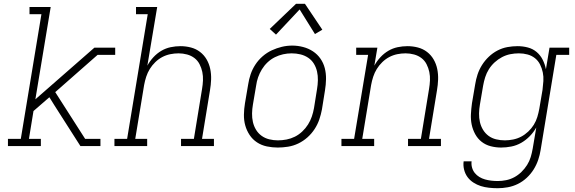

<svg xmlns="http://www.w3.org/2000/svg" viewBox="-20 -772 3040 1015"><path d="M22 0V-38H90L199 -697H136V-735H248L167 -247L479 -520H589V-482H496L272 -285L430 -38H511V0H405L269 -213L241 -258L157 -185L133 -38H196V0Z M585 0V-38H652L761 -697H699V-735H811L759 -425Q772 -449 791 -469.5Q810 -490 833 -503.5Q856 -517 882 -522.5Q908 -528 934 -528Q962 -528 989 -521Q1016 -514 1037.5 -497.5Q1059 -481 1072.5 -457.5Q1086 -434 1091.5 -407Q1097 -380 1096 -351.5Q1095 -323 1090 -294L1048 -38H1111V0H937V-38H1005L1048 -301Q1052 -324 1053 -347Q1054 -370 1049.5 -391.5Q1045 -413 1035 -432.5Q1025 -452 1008 -465Q991 -478 969 -484Q947 -490 924 -490Q902 -490 880 -485.5Q858 -481 838 -470.5Q818 -460 801 -443.5Q784 -427 772 -407.5Q760 -388 753 -366.5Q746 -345 742 -323L695 -38H758V0Z M1448 8Q1419 8 1390.5 2Q1362 -4 1338.5 -19.5Q1315 -35 1299.5 -58.5Q1284 -82 1276.5 -109Q1269 -136 1269.5 -166Q1270 -196 1275 -226L1292 -326Q1296 -353 1305 -379.5Q1314 -406 1330 -430.5Q1346 -455 1368.5 -474.5Q1391 -494 1417 -506Q1443 -518 1470 -524.5Q1497 -531 1525 -531Q1554 -531 1582.5 -523.5Q1611 -516 1634.5 -500.5Q1658 -485 1674 -462Q1690 -439 1697 -411.5Q1704 -384 1703.5 -354Q1703 -324 1698 -294L1682 -194Q1677 -167 1668 -140.5Q1659 -114 1643 -89.5Q1627 -65 1605 -45.5Q1583 -26 1557 -13.5Q1531 -1 1503 3.5Q1475 8 1448 8ZM1449 -30Q1472 -30 1495 -34.5Q1518 -39 1539 -49.5Q1560 -60 1578 -77Q1596 -94 1608.5 -114Q1621 -134 1628.5 -156Q1636 -178 1640 -201L1656 -301Q1660 -324 1660.5 -348Q1661 -372 1656 -394Q1651 -416 1639.5 -435Q1628 -454 1609.5 -466.5Q1591 -479 1568.5 -484.5Q1546 -490 1522 -490Q1499 -490 1476.5 -485Q1454 -480 1433 -469.5Q1412 -459 1394.5 -442.5Q1377 -426 1364.5 -405.5Q1352 -385 1344.5 -363.5Q1337 -342 1334 -319L1317 -219Q1313 -196 1312.5 -172.5Q1312 -149 1317 -127Q1322 -105 1333.5 -86Q1345 -67 1363 -54Q1381 -41 1403.5 -35.5Q1426 -30 1449 -30ZM1439 -589 1406 -619 1545 -752H1592L1684 -615L1645 -592L1564 -722Z M1785 0V-38H1852L1926 -482H1863V-520H1975L1959 -425Q1972 -449 1991 -469.5Q2010 -490 2033 -503.5Q2056 -517 2082 -522.5Q2108 -528 2134 -528Q2162 -528 2189 -521Q2216 -514 2237.5 -497.5Q2259 -481 2272.5 -457.5Q2286 -434 2291.5 -407Q2297 -380 2296 -351.5Q2295 -323 2290 -294L2248 -38H2311V0H2137V-38H2205L2248 -301Q2252 -324 2253 -347Q2254 -370 2249.5 -391.5Q2245 -413 2235 -432.5Q2225 -452 2208 -465Q2191 -478 2169 -484Q2147 -490 2124 -490Q2102 -490 2080 -485.5Q2058 -481 2038 -470.5Q2018 -460 2001 -443.5Q1984 -427 1972 -407.5Q1960 -388 1953 -366.5Q1946 -345 1942 -323L1895 -38H1958V0Z M2611 223Q2588 223 2565 220.5Q2542 218 2521.5 211.5Q2501 205 2482.5 193Q2464 181 2451.5 164Q2439 147 2433.5 125Q2428 103 2431 81H2473Q2471 98 2475.5 114Q2480 130 2490 142.5Q2500 155 2514 163.5Q2528 172 2544 176.5Q2560 181 2577 183Q2594 185 2611 185Q2633 185 2655.5 180.5Q2678 176 2698.5 165Q2719 154 2736.5 137Q2754 120 2766.5 100Q2779 80 2785.5 58.5Q2792 37 2796 14L2815 -98Q2801 -73 2780.5 -52Q2760 -31 2735.5 -17Q2711 -3 2683.5 2.5Q2656 8 2629 8Q2629 8 2629 8Q2629 8 2629 8Q2601 8 2574 1Q2547 -6 2526 -22.5Q2505 -39 2492 -63Q2479 -87 2473.5 -113.5Q2468 -140 2469.5 -168.5Q2471 -197 2475 -226L2492 -326Q2496 -352 2504.5 -378Q2513 -404 2528 -428Q2543 -452 2564 -472Q2585 -492 2610 -505Q2635 -518 2662 -523Q2689 -528 2716 -528Q2744 -528 2770.5 -521Q2797 -514 2817 -497Q2837 -480 2849 -456Q2861 -432 2866 -406L2885 -520H2989V-482H2921L2838 21Q2834 47 2825 73.5Q2816 100 2801 124Q2786 148 2764.5 168Q2743 188 2717.5 200.5Q2692 213 2664.5 218Q2637 223 2611 223ZM2649 -30Q2670 -30 2692.5 -34.5Q2715 -39 2735 -49.5Q2755 -60 2772.5 -76.5Q2790 -93 2802 -112.5Q2814 -132 2820.5 -153.5Q2827 -175 2831 -197L2848 -297Q2851 -320 2852.5 -343.5Q2854 -367 2849.5 -389Q2845 -411 2835 -431Q2825 -451 2808 -464.5Q2791 -478 2769 -484Q2747 -490 2723 -490Q2700 -490 2677.5 -485.5Q2655 -481 2634 -470Q2613 -459 2595 -442.5Q2577 -426 2564.5 -406Q2552 -386 2545 -364Q2538 -342 2534 -319L2517 -219Q2513 -196 2512.5 -172.5Q2512 -149 2517 -127Q2522 -105 2533.5 -86Q2545 -67 2562.5 -54Q2580 -41 2602.5 -35.5Q2625 -30 2649 -30Z"/></svg>

Font: Iosevka Etoile XLtObl
Style: Regular
Weight: 200
Italic angle: -9°
Designer: Belleve Invis
Foundry: Belleve Invis
Version: Version 15.5.2; ttfautohint (v1.8.4)